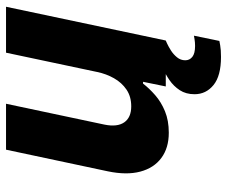

<svg xmlns="http://www.w3.org/2000/svg" viewBox="-78 -492 753 637"><g transform="rotate(-90 298.5 -173.5)"><path d="M176.6 10Q126.2 10 92.9 -14.7Q59.6 -39.4 47.6 -84.7Q35.6 -130 48.6 -192.2L120.4 -530H272.8L203.6 -203.4Q195 -161 211.1 -137.8Q227.2 -114.6 264.2 -114.6Q296.6 -114.6 319.7 -130.3Q342.8 -146 357.4 -171.8Q372 -197.6 378.2 -227.8L442.2 -530H594.6L482.6 0H330.2L345.6 -75.4H339.6Q324 -55 301.2 -35.1Q278.4 -15.2 247.7 -2.6Q217 10 176.6 10ZM428.2 183.2Q365.4 183.2 334.9 158.4Q304.4 133.6 304.4 95.4Q304.4 66.8 317.8 46.4Q331.2 26 351.2 12.3Q371.2 -1.4 391 -9.7Q410.8 -18 424.2 -21.5Q437.6 -25 437.6 -25L482.2 0Q482.2 0 472.3 4.5Q462.4 9 449.6 17.1Q436.8 25.2 426.9 37.2Q417 49.2 417 64.8Q417 79 428.3 88.1Q439.6 97.2 464.6 97.2Q476.8 97.2 487.7 95.3Q498.6 93.4 498.6 93.4L481.2 177.8Q481.2 177.8 466.7 180.5Q452.2 183.2 428.2 183.2Z"/></g></svg>

Font: Be Vietnam Pro Variable Thin
Style: Italic
Weight: 100
Italic angle: -12°
Designer: Lam Bao, Tony Le, Vietanh Nguyen
Foundry: Yellow Type Foundry
Version: Version 1.002